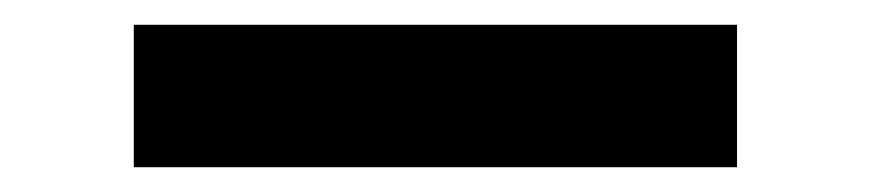

<svg xmlns="http://www.w3.org/2000/svg" viewBox="-20 -20 703 155"><path d="M88 0H575V115H88Z"/></svg>

Font: Eudoxus Sans
Style: Bold
Weight: 700
Designer: Stijn de Vries
Foundry: tokotype
Version: Version 2.005